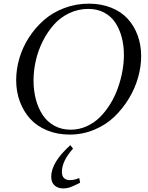

<svg xmlns="http://www.w3.org/2000/svg" viewBox="-20 -731 815 1054"><path d="M68.8 -291Q68.8 -351.1 86.4 -411.1Q104 -471.2 138.7 -524.9Q173.3 -578.6 220.7 -620.4Q268.1 -662.1 332.3 -686.5Q396.5 -710.9 467.8 -710.9Q535.2 -710.9 590.1 -689Q645 -667 680.7 -628.2Q716.3 -589.4 735.6 -536.9Q754.9 -484.4 754.9 -422.9Q754.9 -365.7 738 -305.7Q721.2 -245.6 687.3 -189.7Q653.3 -133.8 607.2 -89.6Q561 -45.4 497.3 -18.8Q433.6 7.8 362.8 7.8Q294.4 7.8 238.3 -15.4Q182.1 -38.6 145.5 -79.1Q108.9 -119.6 88.9 -173.8Q68.8 -228 68.8 -291ZM164.1 -289.1Q164.1 -233.9 176.8 -185.8Q189.5 -137.7 214.1 -100.1Q238.8 -62.5 278.3 -40.8Q317.9 -19 368.2 -19Q414.1 -19 455.3 -37.6Q496.6 -56.2 528.1 -87.4Q559.6 -118.7 585 -159.7Q610.4 -200.7 626.7 -246.6Q643.1 -292.5 651.6 -338.9Q660.2 -385.3 660.2 -428.2Q660.2 -481 648.2 -526.4Q636.2 -571.8 612.8 -606.9Q589.4 -642.1 551.5 -662.1Q513.7 -682.1 464.8 -682.1Q409.2 -682.1 360.1 -658.7Q311 -635.3 275.9 -595.7Q240.7 -556.2 215.1 -505.4Q189.5 -454.6 176.8 -399.2Q164.1 -343.8 164.1 -289.1ZM261.2 238.8Q261.2 160.2 366.2 65.9L380.9 85Q319.8 152.8 319.8 212.9Q319.8 235.4 331.5 246.6Q343.3 257.8 362.8 257.8Q389.2 257.8 415 246.1L419.9 272Q384.3 290 366.2 296.6Q348.1 303.2 325.2 303.2Q298.3 303.2 279.8 287.1Q261.2 271 261.2 238.8Z"/></svg>

Font: Dihjauti S
Style: Bold Italic
Weight: 700
Italic angle: -9°
Designer: T. Christopher White
Version: Version 3.0.0